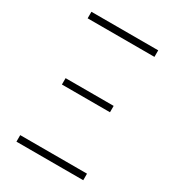

<svg xmlns="http://www.w3.org/2000/svg" viewBox="-178 -838 855 941"><g transform="rotate(30 250.0 -367.5)"><path d="M61 -698V-735H439V-698ZM114 -354V-390H386V-354ZM61 0V-37H439V0Z"/></g></svg>

Font: Zed Sans Extralight
Style: Regular
Weight: 200
Designer: Belleve Invis
Foundry: Belleve Invis
Version: Version 1.0.0; ttfautohint (v1.8.4)